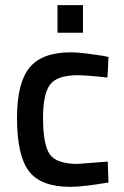

<svg xmlns="http://www.w3.org/2000/svg" viewBox="-20 -714 480 745"><path d="M255 -511Q278 -511 314.5 -506.5Q351 -502 376 -498L401 -493L397 -413Q318 -422 280 -422Q202 -422 174.5 -386Q147 -350 147 -257Q147 -153 173 -115.5Q199 -78 281 -78L398 -87L401 -6Q302 11 253 11Q138 11 92 -50Q46 -111 46 -257Q46 -392 94.5 -451.5Q143 -511 255 -511ZM203 -587V-694H302V-587Z"/></svg>

Font: TitilliumText
Style: Medium
Weight: 500
Designer: Accademia di Belle Arti di Urbino and others
Foundry: Accademia di Belle Arti di Urbino and others.
Version: Version 60.001